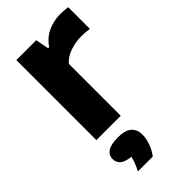

<svg xmlns="http://www.w3.org/2000/svg" viewBox="-250 -616 928 928"><g transform="rotate(-45 214.0 -152.0)"><path d="M64.5 0V-547H200.5L213.5 -479H221Q246 -517 286.2 -535.8Q326.5 -554.5 374 -554.5Q387.5 -554.5 399.8 -553.2Q412 -552 422.5 -550.5V-402Q409 -404.5 393.8 -405.5Q378.5 -406.5 364.5 -406.5Q329 -406.5 291.2 -393.8Q253.5 -381 231 -354.5V0ZM99.5 249Q121.5 206.5 127 176.5Q88.5 173 71.8 158.2Q55 143.5 55 120.5Q55 94 77 79Q99 64 147.5 64Q196 64 218.5 83.5Q241 103 241 139Q241 165.5 230 195.8Q219 226 201 249Z"/></g></svg>

Font: Encode Sans SemiExpanded SemiExpanded
Style: Bold
Weight: 700
Width: 6
Designer: Multiple Designers
Foundry: Impallari Type
Version: Version 3.000; ttfautohint (v1.8.3) -l 8 -r 50 -G 200 -x 14 